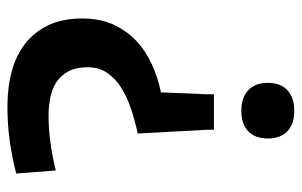

<svg xmlns="http://www.w3.org/2000/svg" viewBox="-164 -422 793 504"><g transform="rotate(90 232.0 -170.5)"><path d="M321 -320 331 -136Q298 -129 266.5 -118.5Q235 -108 210.5 -92.5Q186 -77 171.5 -55.5Q157 -34 157 -4Q157 25 167 44.5Q177 64 194 76Q211 88 234.5 93Q258 98 284 98Q321 98 359 92.5Q397 87 428 79L436 183Q393 194 350 200Q307 206 260 206Q210 206 167.5 194.5Q125 183 94.5 159Q64 135 46.5 98Q29 61 29 10Q29 -37 45 -72Q61 -107 87.5 -132Q114 -157 149 -173Q184 -189 223 -197L228 -320V-336H321ZM271 -547Q306 -547 325 -529Q344 -511 344 -478Q344 -444 325 -426Q306 -408 271 -408Q237 -408 217.5 -426Q198 -444 198 -478Q198 -511 217.5 -529Q237 -547 271 -547Z"/></g></svg>

Font: Encode Sans Normal
Style: SemiBold
Weight: 600
Designer: Pablo Impallari, Andres Torresi
Foundry: Pablo Impallari, Andres Torresi
Version: Version 1.000; ttfautohint (v1.00) -l 8 -r 50 -G 200 -x 14 -